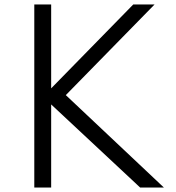

<svg xmlns="http://www.w3.org/2000/svg" viewBox="-20 -845 794 865"><path d="M134.5 0H210.5V-374.5L611.5 0H718.5L276.5 -416.5L676.5 -825H580.5L210.5 -447V-825H134.5Z"/></svg>

Font: Spartan
Style: Regular
Weight: 400
Designer: Matt Bailey, Mirko Velimirovic
Foundry: Matt Bailey
Version: Version 1.003; ttfautohint (v1.8.3)